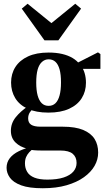

<svg xmlns="http://www.w3.org/2000/svg" viewBox="-20 -768 568 1023"><path d="M208 235Q135 235 93 219.5Q51 204 33 179Q15 154 15 126Q15 97 32 75Q49 53 80.5 37.5Q112 22 153 13L163 20Q147 31 136 43Q125 55 119 69Q113 83 113 103Q113 128 125 148Q137 168 163.5 178.5Q190 189 232 189Q285 189 319.5 177.5Q354 166 371 146Q388 126 388 100Q388 69 367.5 51.5Q347 34 302 34H203Q180 34 161.5 32.5Q143 31 127 27L125 24Q87 15 62.5 -9Q38 -33 38 -71Q38 -111 63.5 -143Q89 -175 132 -204V-214L161 -194Q147 -182 138.5 -168.5Q130 -155 130 -137Q130 -114 146 -103.5Q162 -93 196 -93H314Q382 -93 423.5 -75.5Q465 -58 484 -27.5Q503 3 503 45Q503 82 484 115.5Q465 149 427.5 176Q390 203 335 219Q280 235 208 235ZM238 -168Q172 -168 127.5 -188.5Q83 -209 61 -245.5Q39 -282 39 -328Q39 -375 62 -411Q85 -447 129.5 -467.5Q174 -488 239 -488Q279 -488 311 -480.5Q343 -473 366.5 -459Q390 -445 405 -425L409 -421Q424 -402 431 -378Q438 -354 438 -327Q438 -281 415.5 -245Q393 -209 348.5 -188.5Q304 -168 238 -168ZM239 -204Q261 -204 275.5 -218Q290 -232 297.5 -260Q305 -288 305 -329Q305 -371 297.5 -398Q290 -425 275.5 -438.5Q261 -452 239 -452Q219 -452 203.5 -438Q188 -424 180.5 -397Q173 -370 173 -328Q173 -287 180.5 -259.5Q188 -232 202.5 -218Q217 -204 239 -204ZM380 -401 378 -429H384L502 -489L515 -480V-401ZM127 -748 287 -618H221L381 -748L412 -722L291 -553H217L96 -722Z"/></svg>

Font: Source Serif 4 36pt
Style: Bold
Weight: 700
Designer: Frank Grießhammer
Foundry: Adobe Systems Incorporated
Version: Version 4.004;hotconv 1.0.116;makeotfexe 2.5.65601